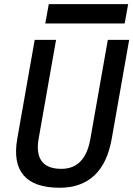

<svg xmlns="http://www.w3.org/2000/svg" viewBox="-20 -883 634 913"><path d="M263.2 9.8Q143.1 9.8 92.5 -49.1Q42 -107.9 62 -222.7L145 -693.4H246.6L163.6 -222.7Q151.4 -152.3 178.7 -116.2Q206.1 -80.1 271.5 -80.1Q328.6 -80.1 363 -116Q397.5 -151.9 409.7 -222.7L492.7 -693.4H594.2L511.2 -222.7Q490.7 -106.4 428.2 -48.3Q365.7 9.8 263.2 9.8ZM195.3 -771.5 211.9 -863.3H589.4L572.8 -771.5Z"/></svg>

Font: Cascadia Code
Style: Italic
Weight: 400
Italic angle: -10°
Designer: Aaron Bell
Foundry: Saja Typeworks
Version: Version 2407.024